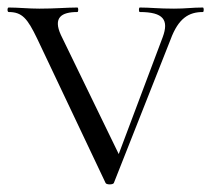

<svg xmlns="http://www.w3.org/2000/svg" viewBox="-25 -488 562 511"><path d="M515 -468C486 -468 470 -465 438 -465C396 -465 375 -468 347 -468C344 -468 344 -456 347 -456C410 -456 425 -435 408 -389L291 -78L137 -395C116 -441 138 -456 181 -456C184 -456 184 -468 181 -468C153 -468 122 -465 80 -465C50 -465 24 -468 -2 -468C-6 -468 -6 -456 -2 -456C34 -456 48 -439 74 -385L256 -1C258 4 276 4 278 -1L429 -383C450 -440 478 -456 515 -456C518 -456 518 -468 515 -468Z"/></svg>

Font: Cormorant SC
Style: Regular
Weight: 400
Designer: Christian Thalmann (Catharsis Fonts)
Version: Version 1.000;PS 001.000;hotconv 1.0.70;makeotf.lib2.5.58329